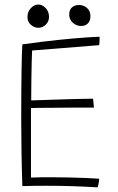

<svg xmlns="http://www.w3.org/2000/svg" viewBox="-20 -821 518 846"><path d="M410.5 4.5Q351.5 1 297 -0.8Q242.5 -2.5 182.5 -2.5Q159 -2.5 130.5 -2.2Q102 -2 78.5 -1Q76 -74 74.8 -148Q73.5 -222 73.5 -290Q73.5 -427.5 75 -513Q76.5 -598.5 78.5 -625.5Q163.5 -637.5 235.8 -645Q308 -652.5 356.8 -655.8Q405.5 -659 419 -659Q419 -646.5 418.5 -639.2Q418 -632 417 -622L121.5 -598.5Q120.5 -582 119.8 -552Q119 -522 118.5 -488Q118 -454 117.8 -424.2Q117.5 -394.5 117.5 -378.5Q128.5 -379 155 -379.8Q181.5 -380.5 215.8 -381.8Q250 -383 284.8 -384Q319.5 -385 347.8 -385.5Q376 -386 390 -386L394 -347Q386.5 -347 360.2 -347Q334 -347 298.2 -346.8Q262.5 -346.5 225.5 -346.2Q188.5 -346 159 -345.8Q129.5 -345.5 116.5 -345V-38.5Q131.5 -39.5 159 -39.8Q186.5 -40 206.5 -40Q246.5 -40 287.8 -39Q329 -38 363.5 -36.5Q398 -35 417 -33.5Q416.5 -23 414.5 -12.8Q412.5 -2.5 410.5 4.5ZM149.5 -698.5Q131.5 -698.5 116.2 -711.5Q101 -724.5 101 -746Q101 -769.5 116 -785.2Q131 -801 148.5 -801Q167 -801 181.5 -785.2Q196 -769.5 196 -746.5Q196 -726 181.5 -712.2Q167 -698.5 149.5 -698.5ZM337.5 -706.5Q316.5 -706.5 300.8 -720.8Q285 -735 285 -757Q285 -778 297.2 -788.5Q309.5 -799 328 -799Q349 -799 363.8 -785.5Q378.5 -772 378.5 -750Q378.5 -729 367.2 -717.8Q356 -706.5 337.5 -706.5Z"/></svg>

Font: Grandstander Thin
Style: Regular
Weight: 100
Designer: Tyler Finck
Foundry: Etcetera Type Co
Version: Version 1.200; ttfautohint (v1.8.3)